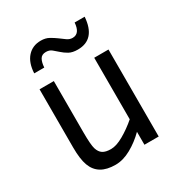

<svg xmlns="http://www.w3.org/2000/svg" viewBox="-174 -844 916 979"><g transform="rotate(-30 284.0 -354.5)"><path d="M400.9 0V-76.2Q361.8 -37.1 314.9 -11Q268.1 15.1 223.1 15.1Q171.9 15.1 139.9 -4.2Q107.9 -23.4 93.5 -62.3Q79.1 -101.1 79.1 -169.9V-512.2H163.1V-210Q163.1 -136.7 170.7 -112.3Q178.2 -87.9 194.8 -76.9Q211.4 -65.9 243.2 -65.9Q274.9 -65.9 317.9 -90.6Q360.8 -115.2 400.9 -149.9V-512.2H484.9V0ZM96.2 -596.2Q99.1 -657.2 129.2 -690.7Q159.2 -724.1 208 -724.1Q235.4 -724.1 255.1 -713.1Q274.9 -702.1 292 -689.5Q309.1 -676.8 324.2 -665.8Q339.4 -654.8 356.9 -654.8Q399.9 -654.8 404.3 -717.8H463.4Q454.1 -589.8 350.1 -589.8Q318.4 -589.8 298.8 -600.8Q279.3 -611.8 264.2 -625.5Q249 -639.2 235.6 -650.1Q222.2 -661.1 202.1 -661.1Q177.2 -661.1 167.2 -643.6Q157.2 -626 155.3 -596.2Z"/></g></svg>

Font: Lorenzo Sans
Style: Regular
Weight: 400
Foundry: Intel Corporation
Version: Version 1.00; ttfautohint (v1.5)